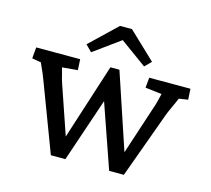

<svg xmlns="http://www.w3.org/2000/svg" viewBox="-101 -824 1040 945"><g transform="rotate(15 419.0 -351.5)"><path d="M68 -429 22 -437 27 -494H251L254 -439L175 -432L182 -406Q191 -369 198 -350L281 -108L405 -494H451L580 -108L660 -352Q671 -381 682 -432L598 -442L603 -494H813L816 -439L770 -432L760 -409Q733 -352 722 -319L606 0H531L418 -325L308 0H234L104 -344Q94 -373 68 -429ZM429 -639 294 -541 262 -573 398 -703H459L596 -573L564 -541Z"/></g></svg>

Font: Andada Pro Medium
Style: Regular
Weight: 500
Designer: Carolina Giovagnoli
Foundry: Huerta Tipografica
Version: Version 3.005; ttfautohint (v1.8.4)